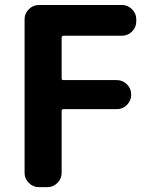

<svg xmlns="http://www.w3.org/2000/svg" viewBox="-20 -775 627 774"><path d="M79.1 -697.3Q79.1 -720.7 96.2 -737.8Q113.3 -754.9 136.7 -754.9H471.7Q495.1 -754.9 512.2 -737.8Q529.3 -720.7 529.3 -697.3V-688.5Q529.3 -665 512.2 -647.9Q495.1 -630.9 471.7 -630.9H236.3Q228.5 -630.9 228.5 -623V-459Q228.5 -452.1 236.3 -452.1H451.2Q474.6 -452.1 491.7 -435.1Q508.8 -418 508.8 -394.5V-392.6Q508.8 -369.1 491.7 -352.1Q474.6 -335 451.2 -335H236.3Q228.5 -335 228.5 -328.1V-78.1Q228.5 -54.7 211.4 -37.6Q194.3 -20.5 170.9 -20.5H136.7Q113.3 -20.5 96.2 -37.6Q79.1 -54.7 79.1 -78.1Z"/></svg>

Font: Gen Jyuu Gothic Bold
Style: Bold
Weight: 700
Designer: [Source Han Sans]
Ryoko NISHIZUKA  (kana & ideographs); Paul D. Hunt (Latin, Greek & Cyrillic); Wenlong ZHANG  (bopomofo
Version: Version 1.002.20150607